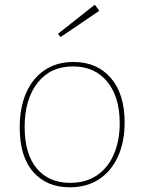

<svg xmlns="http://www.w3.org/2000/svg" viewBox="-20 -792 614 818"><path d="M293 -528Q393 -528 452 -460Q511 -392 511 -270Q511 -188 483 -126Q455 -64 403 -29Q351 6 277 6Q179 6 121.5 -59.5Q64 -125 64 -249Q64 -334 91.5 -396.5Q119 -459 170.5 -493.5Q222 -528 293 -528ZM291 -509Q194 -509 139.5 -438.5Q85 -368 85 -251Q85 -136 136.5 -74.5Q188 -13 279 -13Q346 -13 393 -45Q440 -77 465 -134.5Q490 -192 490 -267Q490 -380 436.5 -444.5Q383 -509 291 -509ZM238 -634 227 -648 384 -772 403 -746Z"/></svg>

Font: Bitter Thin
Style: Regular
Weight: 100
Designer: Sol Matas, and Bitter project Authors
Foundry: Sol Matas
Version: Version 2.002